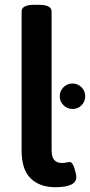

<svg xmlns="http://www.w3.org/2000/svg" viewBox="-20 -773 375 800"><path d="M70 -146V-725Q70 -753 123 -753H142Q195 -753 195 -725V-148Q195 -119 206 -106.5Q217 -94 238 -94Q248 -94 257 -96Q266 -98 270 -98Q282 -98 290 -72.5Q298 -47 298 -35Q298 7 210 7Q146 7 108 -29.5Q70 -66 70 -146ZM229 -372Q229 -394 244.5 -409.5Q260 -425 282 -425Q304 -425 319.5 -409.5Q335 -394 335 -372Q335 -350 320 -334.5Q305 -319 282 -319Q260 -319 244.5 -334.5Q229 -350 229 -372Z"/></svg>

Font: Asap-SemiBold
Style: Regular
Weight: 600
Designer: Pablo Cosgaya
Foundry: Omnibus-Type
Version: Version 2.000; ttfautohint (v1.8)